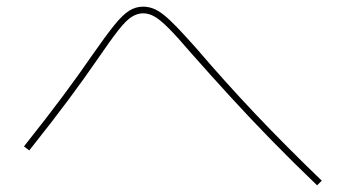

<svg xmlns="http://www.w3.org/2000/svg" viewBox="-20 -635 1040 577"><path d="M933 -78Q861 -147 797 -212.5Q733 -278 673 -343.5Q613 -409 553 -477Q512 -525 486.5 -550.5Q461 -576 444 -585.5Q427 -595 410 -595Q393 -595 376 -584.5Q359 -574 335.5 -544Q312 -514 273 -457Q236 -403 187 -337Q138 -271 68 -183L52 -195Q122 -283 171 -349Q220 -415 257 -469Q298 -528 323.5 -559.5Q349 -591 368.5 -603Q388 -615 410 -615Q425 -615 440 -609.5Q455 -604 472.5 -590Q490 -576 513 -552Q536 -528 569 -491Q657 -388 748 -292Q839 -196 947 -92Z"/></svg>

Font: M PLUS 1 Thin
Style: Regular
Weight: 100
Designer: Coji Morishita
Foundry: UNDERFOREST DESIGN
Version: Version 1.001